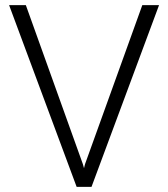

<svg xmlns="http://www.w3.org/2000/svg" viewBox="-20 -731 657 751"><path d="M312.5 -88.9 536.6 -710.9H602.1L337.9 0H279.8L15.6 -710.9H81.1L304.2 -88.9L308.6 -73.2Z"/></svg>

Font: Vazirmatn RD ExtraLight
Style: Regular
Weight: 200
Designer: Saber Rastikerdar
Foundry: Saber Rastikerdar
Version: Version 32.102